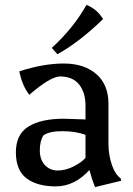

<svg xmlns="http://www.w3.org/2000/svg" viewBox="-20 -752 544 786"><path d="M402 -674Q304 -579 215 -530L192 -556Q280 -636 334 -732Q377 -715 402 -674ZM330 -200Q289 -215 235.5 -215Q182 -215 158 -198Q143 -175 143 -136.5Q143 -98 164 -76Q185 -54 216.5 -54Q248 -54 281 -70.5Q314 -87 330 -106ZM346 -56Q285 11 208.5 11Q132 11 88.5 -22Q45 -55 45 -128.5Q45 -202 96.5 -234Q148 -266 242 -266L330 -263V-320Q330 -373 304 -406Q278 -439 225 -439Q186 -438 100 -364Q71 -401 59 -460Q158 -492 241 -492Q324 -492 374 -449Q424 -406 424 -327V-159Q425 -114 438.5 -75.5Q452 -37 474 -22L476 -12L369 14Q356 -18 346 -56Z"/></svg>

Font: Asul
Style: Regular
Weight: 400
Version: Version 1.001